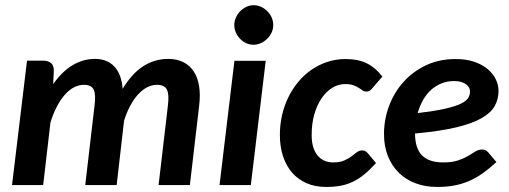

<svg xmlns="http://www.w3.org/2000/svg" viewBox="-20 -722 1985 749"><path d="M26.9 0 85.4 -485.4H148.4Q168 -485.4 179.2 -475.8Q190.4 -466.3 189.9 -445.3L187.5 -394Q222.7 -443.8 263.7 -468Q304.7 -492.2 350.1 -492.2Q398.4 -492.2 426.3 -462.2Q454.1 -432.1 458.5 -375.5Q494.6 -435.5 539.1 -463.9Q583.5 -492.2 636.2 -492.2Q669.4 -492.2 694.3 -480Q719.2 -467.8 735.1 -444.3Q751 -420.9 756.6 -386.7Q762.2 -352.5 756.8 -308.6L720.7 0H598.6L634.8 -308.6Q640.6 -353.5 631.1 -372.3Q621.6 -391.1 592.3 -391.1Q573.2 -391.1 554.4 -381.6Q535.6 -372.1 519 -354Q502.4 -335.9 488.3 -309.8Q474.1 -283.7 463.9 -251V-250.5L435.1 0H312.5L348.6 -308.6Q354.5 -353 345.7 -372.1Q336.9 -391.1 307.6 -391.1Q287.1 -391.1 267.8 -380.9Q248.5 -370.6 231.9 -351.3Q215.3 -332 201.2 -304.9Q187 -277.8 176.8 -244.1L148.4 0Z M1016.6 -484.9 958.5 0H836.4L894.5 -484.9ZM1045.9 -624Q1045.9 -608.4 1039.3 -594.5Q1032.7 -580.6 1021.7 -570.1Q1010.7 -559.6 996.8 -553.5Q982.9 -547.4 968.3 -547.4Q954.1 -547.4 940.7 -553.5Q927.2 -559.6 917 -570.1Q906.7 -580.6 900.4 -594.5Q894 -608.4 894 -624Q894 -639.6 900.4 -653.8Q906.7 -668 917.2 -678.5Q927.7 -689 941.2 -695.3Q954.6 -701.7 969.2 -701.7Q983.9 -701.7 997.8 -695.6Q1011.7 -689.5 1022.5 -678.7Q1033.2 -668 1039.6 -654.1Q1045.9 -640.1 1045.9 -624Z M1446.8 -85.9Q1422.9 -59.6 1401.1 -41.7Q1379.4 -23.9 1356.4 -12.9Q1333.5 -2 1308.3 2.7Q1283.2 7.3 1252.4 7.3Q1210 7.3 1176.5 -7.1Q1143.1 -21.5 1119.9 -48.1Q1096.7 -74.7 1084.2 -112.1Q1071.8 -149.4 1071.8 -195.8Q1071.8 -235.4 1080.3 -272.7Q1088.9 -310.1 1105 -342.8Q1121.1 -375.5 1144 -403.1Q1167 -430.7 1195.6 -450.2Q1224.1 -469.7 1257.6 -480.7Q1291 -491.7 1328.1 -491.7Q1377 -491.7 1411.1 -474.9Q1445.3 -458 1471.7 -423.3L1431.6 -377Q1427.7 -371.6 1421.9 -368.2Q1416 -364.7 1409.2 -364.7Q1400.9 -364.7 1394.3 -369.4Q1387.7 -374 1379.4 -379.4Q1371.1 -384.8 1358.6 -389.4Q1346.2 -394 1326.2 -394Q1300.3 -394 1276.9 -379.9Q1253.4 -365.7 1235.4 -339.8Q1217.3 -314 1206.5 -277.3Q1195.8 -240.7 1195.8 -195.3Q1195.8 -143.6 1218.5 -116Q1241.2 -88.4 1279.3 -88.4Q1305.7 -88.4 1322.3 -95.7Q1338.9 -103 1350.6 -111.8Q1362.3 -120.6 1371.8 -127.9Q1381.3 -135.3 1393.1 -135.3Q1399.4 -135.3 1405 -132.3Q1410.6 -129.4 1415 -124L1446.8 -85.9Z M1924.8 -368.2Q1924.8 -335.9 1910.4 -309.3Q1896 -282.7 1859.4 -261.5Q1822.8 -240.2 1759.5 -225.1Q1696.3 -210 1599.1 -201.2Q1599.1 -143.6 1626.2 -116Q1653.3 -88.4 1709 -88.4Q1744.1 -88.4 1766.8 -96.2Q1789.6 -104 1805.7 -113.5Q1821.8 -123 1834.2 -130.9Q1846.7 -138.7 1861.8 -138.7Q1875 -138.7 1884.3 -127.9L1916.5 -89.8Q1889.2 -64.5 1863.3 -46.1Q1837.4 -27.8 1809.8 -15.9Q1782.2 -3.9 1751.7 1.7Q1721.2 7.3 1685.5 7.3Q1638.7 7.3 1600.3 -7.3Q1562 -22 1534.9 -49.1Q1507.8 -76.2 1492.9 -114Q1478 -151.9 1478 -198.7Q1478 -255.9 1497.8 -308.8Q1517.6 -361.8 1554 -402.3Q1590.3 -442.9 1641.8 -467.3Q1693.4 -491.7 1757.3 -491.7Q1799.3 -491.7 1830.8 -480.7Q1862.3 -469.7 1883.1 -451.9Q1903.8 -434.1 1914.3 -412.1Q1924.8 -390.1 1924.8 -368.2ZM1751.5 -405.8Q1725.1 -405.8 1702.4 -396.7Q1679.7 -387.7 1661.6 -371.3Q1643.6 -355 1630.4 -331.8Q1617.2 -308.6 1609.4 -280.8Q1674.8 -288.6 1714.8 -297.6Q1754.9 -306.6 1776.9 -317.1Q1798.8 -327.6 1806.2 -339.6Q1813.5 -351.6 1813.5 -365.2Q1813.5 -372.6 1810.1 -379.6Q1806.6 -386.7 1799.1 -392.6Q1791.5 -398.4 1779.8 -402.1Q1768.1 -405.8 1751.5 -405.8Z"/></svg>

Font: Carlito
Style: Bold Italic
Weight: 700
Italic angle: -7°
Designer: Lukasz Dziedzic
Foundry: tyPoland Lukasz Dziedzic
Version: Version 1.104